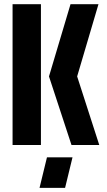

<svg xmlns="http://www.w3.org/2000/svg" viewBox="-20 -704 517 932"><path d="M171.9 208 208 59.6H332L295.9 208ZM41 0V-683.6H178.7V0ZM217.8 -333 322.3 -683.6H458L354.5 -333L461.9 0H327.1Z"/></svg>

Font: Post No Bills Colombo
Style: ExtraBold
Weight: 900
Designer: Kosala Senevirathne, Siva Puranthara, Lasantha Premarathna, Tharique Azeez
Foundry: Mooniak
Version: Version 1.220 ; ttfautohint (v1.5)